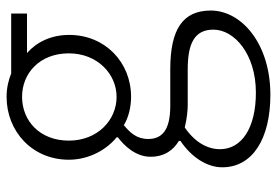

<svg xmlns="http://www.w3.org/2000/svg" viewBox="-149 -438 841 583"><g transform="rotate(-90 271.5 -146.5)"><path d="M275 254C431 254 531 166 531 73C531 -12 474 -50 353 -50H241C164 -50 141 -78 141 -117C141 -152 160 -172 183 -191C207 -176 240 -169 269 -169C374 -169 457 -248 457 -357C457 -413 434 -457 402 -485H522V-533H340C323 -540 298 -547 269 -547C164 -547 78 -469 78 -358C78 -294 111 -241 146 -213V-209C122 -191 87 -156 87 -110C87 -67 108 -40 135 -24V-19C86 14 55 61 55 108C55 200 142 254 275 254ZM269 -213C198 -213 136 -271 136 -358C136 -446 196 -500 269 -500C341 -500 401 -446 401 -358C401 -271 338 -213 269 -213ZM282 210C173 210 110 166 110 101C110 65 129 26 176 -6C203 1 231 3 243 3H352C432 3 473 24 473 81C473 145 398 210 282 210Z"/></g></svg>

Font: Spoqa Han Sans Neo Light
Style: Regular
Weight: 300
Designer: [Spoqa Han Sans Neo] Dong-huui Kim ___ Younghwa Kang ___ Yujin Lee ___ [Noto Sans] Ryoko NISHIZUKA ____ (kana & ideograp
Foundry: Spoqa (http://www.spoqa-han-sans.com)
Version: Version 1.100;hotconv 1.0.109;makeotfexe 2.5.65596